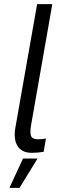

<svg xmlns="http://www.w3.org/2000/svg" viewBox="-20 -740 299 936"><path d="M55 -118 161 -720H235L131 -127Q125 -90 132 -75.5Q139 -61 167 -61Q187 -61 204 -65L193 0Q166 5 135 5Q87 5 66 -27.5Q45 -60 55 -118ZM92 33H163L75 176H26Z"/></svg>

Font: Fixel Italic Variable 20240409 Display Thin
Style: Italic
Weight: 100
Italic angle: -10°
Designer: AlfaBravo + MacPaw
Foundry: Kyrylo Tkachov, Marchela Mozhyna, Serhii Makarenko, Maria Weinstein, Zakhar Kryvoshyya
Version: Version 1.211;Glyphs 3.2 (3225)